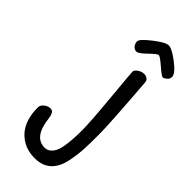

<svg xmlns="http://www.w3.org/2000/svg" viewBox="-273 -895 941 941"><g transform="rotate(45 197.5 -424.0)"><path d="M395 -754Q395 -740 383 -730Q371 -720 363.5 -720Q356 -720 319 -752Q282 -784 273 -784Q264 -784 230.5 -751Q197 -718 183 -718Q169 -718 159.5 -729.5Q150 -741 150 -756.5Q150 -772 201 -812Q252 -852 274.5 -852Q297 -852 346 -814.5Q395 -777 395 -754ZM320 -644Q341 -374 341 -302.5Q341 -231 339 -195Q337 -159 329 -117.5Q321 -76 306 -52Q273 4 200 4Q127 4 81 -44.5Q35 -93 35 -184Q35 -199 50.5 -211.5Q66 -224 84 -224Q106 -224 111 -183Q124 -67 198 -67Q217 -67 230.5 -79.5Q244 -92 251 -109.5Q258 -127 262 -156Q268 -198 268 -256.5Q268 -315 253.5 -470Q239 -625 239 -635.5Q239 -646 255 -657Q271 -668 286.5 -668Q302 -668 310.5 -661Q319 -654 320 -644Z"/></g></svg>

Font: Patrick Hand
Style: Regular
Weight: 400
Designer: Patrick Wagesreiter
Foundry: Patrick Wagesreiter
Version: Version 1.003;PS 001.003;hotconv 1.0.70;makeotf.lib2.5.58329